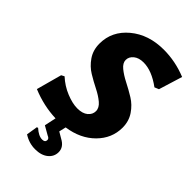

<svg xmlns="http://www.w3.org/2000/svg" viewBox="-258 -736 1020 1020"><g transform="rotate(45 252.0 -226.0)"><path d="M333 -655Q420 -655 504 -621L463 -488L439 -478Q367 -531 305 -531Q270 -531 249 -514Q228 -497 228 -473Q228 -450 253 -429.5Q278 -409 313.5 -391Q349 -373 385 -351Q421 -329 446 -292Q471 -255 471 -207Q471 -127 412 -67.5Q353 -8 256 6L247 45L281 65Q323 87 323 125Q323 159 296 181Q269 203 223 203Q177 203 137 177L147 114L154 111Q186 140 213 140Q235 140 235 122Q235 110 219 104L170 76L184 10Q93 7 4 -30L43 -173L60 -182Q98 -147 145 -128Q192 -109 228 -109Q267 -109 288 -126.5Q309 -144 309 -169Q309 -194 284 -215Q259 -236 224 -253.5Q189 -271 153.5 -292.5Q118 -314 93 -350.5Q68 -387 68 -436Q68 -529 143.5 -592Q219 -655 333 -655Z"/></g></svg>

Font: Alegreya Sans SC ExtraBold
Style: Italic
Weight: 800
Italic angle: -7°
Designer: Juan Pablo del Peral
Foundry: Huerta Tipografica
Version: Version 2.007